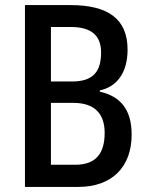

<svg xmlns="http://www.w3.org/2000/svg" viewBox="-20 -734 581 754"><path d="M257 -714H78V0H288C420 0 497 -79 497 -205C497 -305 452 -356 372 -374V-379C442 -394 481 -452 481 -539C481 -660 404 -714 257 -714ZM263 -414H180V-628H258C338 -628 377 -595 377 -528C377 -452 345 -414 263 -414ZM180 -330H268C352 -330 391 -287 391 -212C391 -131 356 -87 276 -87H180Z"/></svg>

Font: Noto Sans Arabic Cond Med
Style: Regular
Weight: 500
Width: 3
Designer: Monotype Design Team, Nadine Chahine, Nizar Qandah and Khaled Hosny
Foundry: Monotype Imaging Inc.
Version: Version 2.012